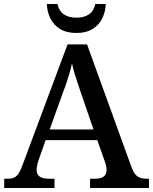

<svg xmlns="http://www.w3.org/2000/svg" viewBox="-20 -935 761 955"><path d="M1 0V-46H18Q37 -46 50 -51.5Q63 -57 73.5 -74Q84 -91 95 -122L316 -714H413L635 -101Q643 -80 653 -68Q663 -56 676.5 -51Q690 -46 708 -46H721V0H428V-46H454Q481 -46 495.5 -56.5Q510 -67 510 -90Q510 -97 509 -103.5Q508 -110 506.5 -116.5Q505 -123 502 -130L464 -238H207L172 -139Q169 -131 167 -122Q165 -113 163.5 -105.5Q162 -98 162 -91Q162 -68 177 -57Q192 -46 223 -46H251V0ZM227 -291H445L384 -469Q375 -497 366 -522.5Q357 -548 350 -572Q343 -596 338 -620Q333 -596 326.5 -574Q320 -552 312.5 -528.5Q305 -505 294 -477ZM360 -771Q311 -771 278.5 -791Q246 -811 230 -844.5Q214 -878 213 -915H266Q274 -879 298.5 -863Q323 -847 360 -847Q397 -847 421.5 -863Q446 -879 454 -915H506Q505 -878 489 -844.5Q473 -811 441 -791Q409 -771 360 -771Z"/></svg>

Font: Noto Rashi Hebrew Medium
Style: Regular
Weight: 500
Version: Version 1.006